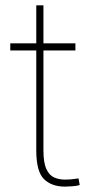

<svg xmlns="http://www.w3.org/2000/svg" viewBox="-20 -691 356 721"><path d="M263.2 -528.3V-501.5H143.1V-126.5Q143.1 -80.1 154.1 -56.4Q165 -32.7 183.3 -24.7Q201.7 -16.6 222.7 -16.6Q237.8 -16.6 249.5 -17.8Q261.2 -19 274.9 -21L279.3 3.9Q268.6 7.3 251.5 8.5Q234.4 9.8 224.1 9.8Q173.8 9.8 145 -18.6Q116.2 -46.9 116.2 -126.5V-501.5H18.6V-528.3H116.2V-670.9H143.1V-528.3Z"/></svg>

Font: Vazirmatn RD UI Thin
Style: Regular
Weight: 100
Designer: Saber Rastikerdar
Foundry: Saber Rastikerdar
Version: Version 33.003